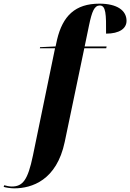

<svg xmlns="http://www.w3.org/2000/svg" viewBox="-159 -790 712 1050"><path d="M-81 240C15 240 151 196 195 -14L302 -526H422L424 -536H304L328 -652C344 -728 357 -760 387 -760C420 -760 422 -713 421 -606C494 -606 533 -634 533 -676C533 -733 481 -770 385 -770C252 -770 184 -703 153 -573L145 -536L60 -532L59 -526H142L21 61C-7 196 -35 230 -95 230C-108 230 -126 226 -136 223L-139 232C-127 236 -100 240 -81 240Z"/></svg>

Font: Noto Serif Display Condensed ExtraBold
Style: Italic
Weight: 800
Width: 3
Italic angle: -12°
Designer: Monotype Design Team
Foundry: Monotype Imaging Inc.
Version: Version 2.009